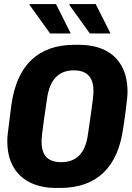

<svg xmlns="http://www.w3.org/2000/svg" viewBox="-20 -917 649 947"><path d="M257 10Q183 10 129 -16.5Q75 -43 45.5 -94.5Q16 -146 16 -223Q16 -236 18 -255Q20 -274 24.5 -308Q29 -342 36 -399Q57 -548 135.5 -622Q214 -696 348 -696H368Q443 -696 496.5 -670Q550 -644 579.5 -592Q609 -540 609 -463Q609 -451 607 -432Q605 -413 601 -379Q597 -345 588 -287Q568 -139 489.5 -64.5Q411 10 277 10ZM281 -117Q339 -117 372 -151.5Q405 -186 414 -256Q424 -323 429.5 -363Q435 -403 437.5 -424Q440 -445 440.5 -454Q441 -463 441 -468Q441 -505 429 -527.5Q417 -550 395.5 -560Q374 -570 344 -570Q288 -570 255 -535.5Q222 -501 212 -431Q202 -364 196.5 -324Q191 -284 188.5 -263Q186 -242 185.5 -233Q185 -224 185 -219Q185 -182 196.5 -159.5Q208 -137 230 -127Q252 -117 281 -117ZM423 -752 321 -894 326 -897H452L525 -752ZM227 -752 125 -894 127 -897H256L329 -752Z"/></svg>

Font: Chivo Mono Medium
Style: Bold Italic
Weight: 700
Italic angle: -8.05°
Monospace: yes
Version: Version 1.008